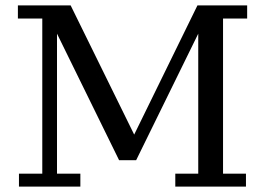

<svg xmlns="http://www.w3.org/2000/svg" viewBox="-20 -687 976 707"><path d="M49.8 0V-47.4H135.7V-618.7H45.9V-667H240.2L474.1 -191.4L707 -667H890.1V-618.7H801.3V-47.4H885.7V0H625.5V-47.4H710V-563L481.4 -97.2H418.5L189.9 -563V-47.4H275.9V0Z"/></svg>

Font: KhunPaOh
Style: Regular
Weight: 400
Designer: Khon Soe Zaw Thu
Version: Version 1.00 July 11, 2016, initial release